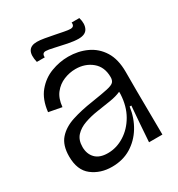

<svg xmlns="http://www.w3.org/2000/svg" viewBox="-162 -764 818 883"><g transform="rotate(-30 247.0 -322.5)"><path d="M177 13Q116 13 72.5 -20.5Q29 -54 29 -127Q29 -186 57.5 -218.5Q86 -251 135.5 -267Q185 -283 247 -292Q305 -301 332.5 -307Q360 -313 368.5 -322Q377 -331 377 -348Q377 -402 341.5 -431.5Q306 -461 255 -461Q223 -461 192.5 -448.5Q162 -436 141 -409.5Q120 -383 116 -339L47 -352Q54 -416 86 -454.5Q118 -493 163 -510Q208 -527 254 -527Q307 -527 351.5 -506.5Q396 -486 422.5 -443.5Q449 -401 449 -334V-235Q449 -177 450 -117.5Q451 -58 451 0H380Q383 -48 386.5 -92.5Q390 -137 394 -187H385Q377 -130 349.5 -85Q322 -40 278.5 -13.5Q235 13 177 13ZM192 -51Q238 -51 279.5 -77Q321 -103 347.5 -149Q374 -195 377 -257V-270Q353 -259 318.5 -253.5Q284 -248 246.5 -242.5Q209 -237 176.5 -225.5Q144 -214 124 -192.5Q104 -171 104 -134Q104 -97 126 -74Q148 -51 192 -51ZM338 -574Q316 -574 283 -580.5Q250 -587 220.5 -594Q191 -601 178 -601Q158 -601 160 -578H118Q99 -658 164 -658Q180 -658 203 -654Q226 -650 251 -645Q276 -640 296.5 -636Q317 -632 328 -632Q350 -632 347 -655H388Q398 -620 386.5 -597Q375 -574 338 -574Z"/></g></svg>

Font: Bricolage Grotesque 48pt Light
Style: Regular
Weight: 300
Designer: Mathieu Triay
Foundry: Atelier Triay
Version: Version 1.000; ttfautohint (v1.8.4.7-5d5b);gftools[0.9.32]